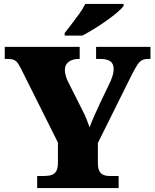

<svg xmlns="http://www.w3.org/2000/svg" viewBox="-20 -951 783 971"><path d="M168 0V-61H203Q225 -61 240.5 -66Q256 -71 264.5 -85.5Q273 -100 273 -128V-230L88 -600Q78 -620 70 -631.5Q62 -643 50.5 -648Q39 -653 17 -653H4V-714H383V-653H379Q347 -653 327.5 -638.5Q308 -624 308 -598Q308 -587 311.5 -572Q315 -557 322 -542L396 -395Q410 -368 417.5 -349Q425 -330 433 -307Q443 -334 456.5 -364.5Q470 -395 485 -427L539 -540Q550 -566 552.5 -580.5Q555 -595 555 -600Q555 -629 538 -641Q521 -653 485 -653H466V-714H741V-653H729Q710 -653 698 -646.5Q686 -640 675 -623.5Q664 -607 648 -576L475 -228V-126Q475 -99 483 -85Q491 -71 504 -66Q517 -61 532 -61H580V0ZM307 -784Q322 -803 342 -829Q362 -855 381.5 -882Q401 -909 411 -931H605V-921Q596 -908 572.5 -888Q549 -868 518 -846Q487 -824 455 -804.5Q423 -785 397 -771H307Z"/></svg>

Font: Noto Serif Tibetan Black
Style: Regular
Weight: 900
Version: Version 2.103